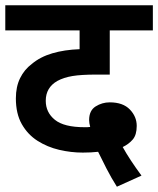

<svg xmlns="http://www.w3.org/2000/svg" viewBox="-20 -642 598 726"><path d="M422 64Q401 31 382.5 -5Q364 -41 351 -68Q325 -65 293 -65Q248 -65 203.5 -75.5Q159 -86 122 -109.5Q85 -133 62.5 -172.5Q40 -212 40 -270Q40 -314 56 -346.5Q72 -379 100 -400Q132 -427 178 -440.5Q224 -454 281 -456V-527H0V-622H558V-527H395V-360H345Q287 -360 254 -354.5Q221 -349 197 -336Q153 -311 153 -261Q153 -217 187.5 -189Q222 -161 300 -161Q305 -161 309.5 -161Q314 -161 321 -162Q317 -177 317 -188Q317 -224 341.5 -239.5Q366 -255 395 -255Q445 -255 471 -228Q497 -201 497 -166Q497 -132 482 -114.5Q467 -97 444 -86Q470 -39 515 22Z"/></svg>

Font: Noto Sans SemiBold
Style: Regular
Weight: 600
Designer: Monotype Design Team
Foundry: Monotype Imaging Inc.
Version: Version 2.007